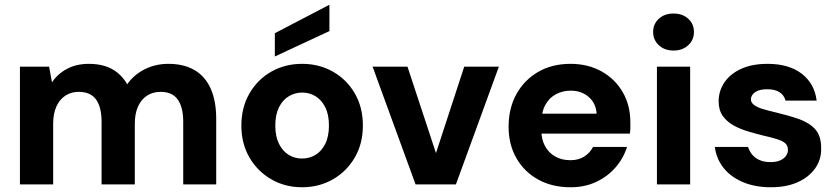

<svg xmlns="http://www.w3.org/2000/svg" viewBox="-20 -777 3527 809"><path d="M64 0V-496H187L199 -430Q223 -466 262.5 -487Q302 -508 355 -508Q392 -508 422.5 -498.5Q453 -489 476.5 -469.5Q500 -450 516 -422Q544 -462 589.5 -485Q635 -508 689 -508Q755 -508 800 -481.5Q845 -455 868 -403Q891 -351 891 -277V0H752V-264Q752 -325 729 -357.5Q706 -390 657 -390Q624 -390 599.5 -374Q575 -358 561.5 -328Q548 -298 548 -256V0H408V-264Q408 -325 385 -357.5Q362 -390 311 -390Q280 -390 255.5 -374Q231 -358 217.5 -328Q204 -298 204 -256V0Z M1252 12Q1181 12 1123 -21.5Q1065 -55 1031 -113.5Q997 -172 997 -248Q997 -324 1031 -383Q1065 -442 1123 -475Q1181 -508 1253 -508Q1325 -508 1383 -475Q1441 -442 1475 -383.5Q1509 -325 1509 -248Q1509 -172 1475 -113.5Q1441 -55 1383 -21.5Q1325 12 1252 12ZM1252 -109Q1284 -109 1309.5 -124.5Q1335 -140 1350.5 -171Q1366 -202 1366 -248Q1366 -294 1350.5 -325Q1335 -356 1309.5 -371.5Q1284 -387 1253 -387Q1223 -387 1197 -371.5Q1171 -356 1155.5 -325Q1140 -294 1140 -248Q1140 -202 1155.5 -171Q1171 -140 1196.5 -124.5Q1222 -109 1252 -109ZM1138 -539V-637L1368 -757V-646Z M1731 0 1550 -496H1697L1817 -132L1936 -496H2082L1901 0Z M2384 12Q2307 12 2248.5 -20Q2190 -52 2156.5 -109.5Q2123 -167 2123 -243Q2123 -321 2156 -380.5Q2189 -440 2247.5 -474Q2306 -508 2384 -508Q2458 -508 2515 -476Q2572 -444 2604 -388.5Q2636 -333 2636 -262Q2636 -252 2636 -239.5Q2636 -227 2634 -214H2223V-298H2494Q2491 -342 2460.5 -368.5Q2430 -395 2385 -395Q2351 -395 2322.5 -380Q2294 -365 2277.5 -334.5Q2261 -304 2261 -257V-228Q2261 -190 2276.5 -161.5Q2292 -133 2319.5 -117.5Q2347 -102 2383 -102Q2418 -102 2442 -117.5Q2466 -133 2479 -158H2622Q2607 -110 2573.5 -71.5Q2540 -33 2492 -10.5Q2444 12 2384 12Z M2748 0V-496H2888V0ZM2818 -564Q2780 -564 2756 -586.5Q2732 -609 2732 -642Q2732 -676 2756 -698Q2780 -720 2818 -720Q2856 -720 2880 -698Q2904 -676 2904 -642Q2904 -609 2880 -586.5Q2856 -564 2818 -564Z M3228 12Q3161 12 3109.5 -10Q3058 -32 3028 -70.5Q2998 -109 2992 -158H3132Q3137 -141 3149 -126Q3161 -111 3180.5 -102.5Q3200 -94 3225 -94Q3252 -94 3268 -101.5Q3284 -109 3292 -120.5Q3300 -132 3300 -145Q3300 -164 3288 -174Q3276 -184 3253 -191Q3230 -198 3199 -205Q3167 -213 3133 -223Q3099 -233 3071 -248.5Q3043 -264 3025.5 -288.5Q3008 -313 3008 -350Q3008 -394 3032.5 -430Q3057 -466 3103 -487Q3149 -508 3214 -508Q3304 -508 3358 -466.5Q3412 -425 3421 -353H3290Q3284 -376 3264.5 -388.5Q3245 -401 3213 -401Q3179 -401 3161.5 -388.5Q3144 -376 3144 -358Q3144 -345 3157 -335Q3170 -325 3193 -318Q3216 -311 3246 -304Q3301 -291 3344.5 -276Q3388 -261 3414 -233.5Q3440 -206 3440 -152Q3441 -105 3415 -68Q3389 -31 3341.5 -9.5Q3294 12 3228 12Z"/></svg>

Font: DM Sans 24pt ExtraBold
Style: Regular
Weight: 800
Designer: Colophon Foundry, Jonny Pinhorn
Foundry: Colophon Foundry
Version: Version 4.004;gftools[0.9.30]